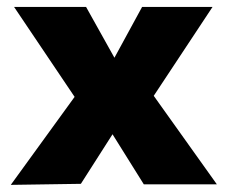

<svg xmlns="http://www.w3.org/2000/svg" viewBox="-20 -530 654 552"><path d="M11 1.5 194.5 -251.5 20.5 -510H227.5L309 -364L388.5 -510H591L422 -254.5L603.5 0H393.5L303.5 -144L212.5 -1.5Z"/></svg>

Font: Geologica Roman
Style: Bold
Weight: 700
Designer: Sindre Bremnes, Frode Helland
Foundry: Monokrom Skriftforlag AS
Version: Version 1.010;gftools[0.9.28]